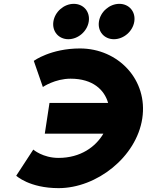

<svg xmlns="http://www.w3.org/2000/svg" viewBox="-20 -980 764 999"><path d="M284.3 -158.4C202.7 -158.4 153.2 -201.7 153.2 -201.7L64.4 -65.7C64.4 -65.7 132.7 -1.1 284.9 -1.1C482.9 -1.1 689.5 -162.6 720.2 -363.2C751.1 -564.7 595 -727.9 396.1 -727.9C243.9 -727.9 155.8 -663.3 155.8 -663.3L203 -527.3C203 -527.3 265.8 -570.6 347.4 -570.6C463.4 -570.6 523.4 -512.1 542.5 -444.4H237.5L213.1 -284.6H517.9C478 -216.7 400.1 -158.4 284.3 -158.4ZM600.9 -960C549.9 -960 502.6 -919 494.8 -868C487 -817 521.7 -776 572.7 -776C623.7 -776 671 -817 678.8 -868C686.6 -919 651.9 -960 600.9 -960ZM363.9 -960C312.9 -960 265.6 -919 257.8 -868C250 -817 284.7 -776 335.7 -776C386.7 -776 434 -817 441.8 -868C449.6 -919 414.9 -960 363.9 -960Z"/></svg>

Font: Sztylet
Style: BdObl
Weight: 700
Foundry: Cannot Into Space Fonts, PlusOne Fonts
Version: Version 0.12